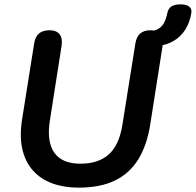

<svg xmlns="http://www.w3.org/2000/svg" viewBox="-20 -852 900 882"><path d="M341 10Q274 10 220.5 -9.5Q167 -29 131.5 -68.5Q96 -108 82.5 -167.5Q69 -227 82 -307L137 -653Q142 -684 159.5 -698.5Q177 -713 207 -713Q239 -713 253.5 -695Q268 -677 263 -642L209 -298Q194 -201 229.5 -150.5Q265 -100 350 -100Q432 -100 479.5 -142.5Q527 -185 542 -277L602 -653Q607 -684 624.5 -698.5Q642 -713 672 -713Q703 -713 717.5 -695Q732 -677 727 -642L670 -279Q655 -185 615.5 -120.5Q576 -56 508.5 -23Q441 10 341 10ZM704 -641 637 -686 640 -705Q676 -706 698 -715Q720 -724 731.5 -743.5Q743 -763 749 -793Q753 -813 767.5 -822.5Q782 -832 809 -832Q835 -832 848.5 -822Q862 -812 859 -793Q852 -749 831.5 -716.5Q811 -684 778.5 -664.5Q746 -645 704 -641Z"/></svg>

Font: Nunito ExtraLight
Style: Bold Italic
Weight: 700
Italic angle: -9°
Version: Version 3.602